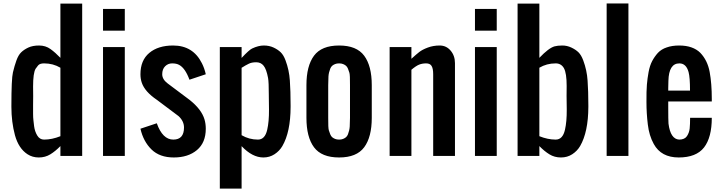

<svg xmlns="http://www.w3.org/2000/svg" viewBox="-20 -895 4129 1102"><path d="M326.7 -563V-874.5H451.7V0H326.7V-56.6Q298.3 -27.3 269 -9.3Q239.7 8.8 202.6 8.8Q166 8.8 137.7 -9.8Q86.9 -43 65.9 -118.7Q45.4 -194.8 45.4 -281.7V-287.6Q45.4 -442.4 54.2 -479.5Q63 -516.6 74.2 -547.9Q85.4 -579.1 101.6 -594.7Q117.7 -610.4 142.6 -622.1Q167.5 -633.8 204.6 -633.8Q241.7 -633.8 270 -613.3Q298.3 -592.8 326.7 -563ZM232.9 -531.2Q208.5 -531.2 198.7 -519.5Q189 -507.8 184.1 -500Q169.9 -475.1 169.9 -398.4L170.4 -344.2Q170.4 -322.8 169.9 -293Q169.9 -263.2 169.9 -241.7Q169.9 -219.7 171.9 -204.1Q173.8 -188.5 175.8 -170.4Q179.7 -140.6 193.8 -117.2Q208 -93.8 232.9 -93.8Q278.3 -93.8 326.7 -113.3V-506.3Q284.7 -531.2 232.9 -531.2Z M571.3 -843.8H696.3V-718.8H571.3ZM571.3 -625H696.3V0H571.3Z M879.9 -187.5Q913.1 -93.8 974.6 -93.8Q1036.1 -93.8 1036.1 -163.1Q1036.1 -199.7 1004.9 -228.5L879.9 -322.3Q811.5 -368.7 793.9 -419.9Q786.1 -442.4 786.1 -468.8Q786.1 -548.8 836.9 -591.3Q887.7 -633.8 973.6 -633.8Q1087.9 -633.8 1138.7 -532.2Q1153.3 -503.9 1161.1 -468.8L1067.4 -437.5Q1043 -503.9 1008.3 -522.5Q992.7 -531.2 968.3 -531.2Q944.3 -531.2 927.7 -514.6Q911.1 -498 911.1 -468.8Q911.1 -439.5 942.4 -416L1067.4 -322.3Q1136.7 -267.6 1153.8 -209.5Q1161.1 -184.6 1161.1 -156.2Q1161.1 -76.2 1110.4 -33.7Q1059.6 8.8 977.5 8.8Q896.5 8.8 849.6 -37.1Q802.7 -83 786.1 -156.2Z M1522.9 -348.6Q1522.9 -423.8 1518.6 -447.3Q1509.3 -497.6 1493.2 -517.6Q1477.5 -537.6 1450.7 -537.6Q1423.8 -537.6 1407.2 -528.8Q1390.6 -520.5 1387.7 -518.6Q1384.8 -516.6 1376.5 -511.7Q1368.7 -506.8 1366.7 -505.9V-119.1Q1409.7 -93.8 1460.4 -93.8Q1501 -93.8 1513.7 -150.4Q1524.4 -196.8 1523.9 -266.1L1522.9 -343.8ZM1647.9 -281.2Q1647.5 -137.2 1600.6 -56.6Q1584 -28.3 1555.7 -9.8Q1527.3 8.8 1491.7 8.8Q1428.2 8.8 1366.7 -56.2V187.5H1241.7V-625H1366.7V-562.5Q1410.6 -609.4 1427.2 -616.7Q1463.4 -633.8 1494.1 -633.8Q1525.4 -633.8 1550.3 -622.1Q1575.2 -610.4 1591.3 -594.7Q1607.4 -579.1 1618.7 -548.8Q1639.6 -493.2 1643.6 -433.1Q1647.9 -373 1647.9 -290.5Z M1875.5 -501Q1866.7 -478.5 1865.2 -456.5Q1863.8 -434.6 1863.8 -406.2V-218.8Q1863.3 -160.2 1867.2 -147.5Q1871.1 -134.8 1875.5 -124Q1879.9 -113.3 1886.7 -107.4Q1893.6 -101.6 1903.3 -97.7Q1913.1 -93.8 1926.3 -93.8Q1939.5 -93.8 1949.2 -97.7Q1959 -101.6 1965.8 -107.4Q1972.7 -113.3 1977.1 -124Q1985.8 -146.5 1987.3 -168.5Q1988.8 -190.4 1988.8 -218.8V-406.2Q1989.3 -464.8 1985.4 -477.5Q1981.4 -490.2 1977.1 -501Q1972.7 -511.7 1965.8 -517.6Q1959 -523.4 1949.2 -527.3Q1939.5 -531.2 1926.3 -531.2Q1913.1 -531.2 1903.3 -527.3Q1893.6 -523.4 1886.7 -517.6Q1879.9 -511.7 1875.5 -501ZM1738.8 -218.8V-406.2Q1738.8 -516.6 1782.2 -575.2Q1825.7 -633.8 1926.3 -633.8Q2026.9 -633.8 2070.3 -575.2Q2113.8 -516.6 2113.8 -406.2V-218.8Q2113.8 -108.4 2070.3 -49.8Q2026.9 8.8 1926.3 8.8Q1825.7 8.8 1782.2 -49.8Q1738.8 -108.4 1738.8 -218.8Z M2503.9 -633.8Q2541.5 -633.8 2566.4 -604.5Q2591.3 -575.2 2591.3 -532.7V0H2466.3V-468.8Q2466.3 -502 2457 -516.6Q2448.2 -531.2 2425.8 -531.2Q2403.3 -531.2 2385.3 -523.9Q2367.2 -516.6 2341.3 -494.6V0H2216.3V-625H2341.3V-557.6Q2369.1 -583 2386.7 -596.7Q2404.3 -610.4 2435.5 -622.1Q2466.8 -633.8 2503.9 -633.8Z M2706.1 -843.8H2831.1V-718.8H2706.1ZM2706.1 -625H2831.1V0H2706.1Z M3356.9 -281.7Q3356.4 -137.2 3309.6 -56.6Q3293 -28.3 3264.6 -9.8Q3236.3 8.8 3199.7 8.8Q3162.6 8.8 3133.3 -9.3Q3104 -27.3 3075.7 -56.6V0H2950.7V-874.5H3075.7V-563Q3128.9 -619.1 3162.6 -628.9Q3180.7 -633.8 3207.5 -633.8Q3234.4 -633.8 3259.3 -622.1Q3284.2 -610.4 3300.3 -594.7Q3316.4 -578.6 3327.6 -548.3Q3348.6 -492.2 3352.5 -432.1Q3356.9 -372.1 3356.9 -290ZM3169.4 -531.2Q3117.7 -531.2 3075.7 -506.3V-113.3Q3124 -93.8 3169.4 -93.8Q3210 -93.8 3222.7 -150.4Q3233.4 -196.8 3232.9 -266.6L3231.9 -344.2L3232.4 -401.9Q3232.4 -475.1 3216.8 -503.4Q3201.2 -531.2 3169.4 -531.2Z M3586.9 0H3461.9V-875H3586.9Z M3940.4 -375Q3940.4 -451.2 3932.1 -481.4Q3918.5 -531.2 3879.4 -531.2Q3818.8 -531.2 3816.4 -431.2Q3815.4 -399.4 3815.4 -388.2V-375ZM3815.4 -281.2Q3815.4 -204.1 3816.9 -185.5Q3828.1 -96.7 3877.9 -93.8Q3909.7 -93.8 3922.9 -113.8Q3936 -133.8 3938.5 -157.7Q3940.9 -181.6 3940.9 -218.8H4065.4Q4065.4 -106.4 4021 -48.8Q3976.1 8.8 3875.5 8.8Q3774.9 8.8 3732.4 -68.4Q3705.6 -116.7 3698.2 -180.7Q3690.4 -244.6 3690.4 -309.1Q3689.9 -373.5 3692.9 -409.2Q3695.8 -444.3 3702.6 -481.4Q3709.5 -518.6 3723.1 -544.4Q3736.8 -570.3 3756.3 -591.8Q3776.9 -613.3 3807.1 -623Q3837.4 -633.8 3877.9 -633.8Q3918.5 -633.8 3948.7 -623Q3979 -612.3 3999.5 -591.8Q4041 -548.3 4053.2 -481.9Q4065.4 -416 4065.4 -327.1V-312.5H3815.4Z"/></svg>

Font: Oswald
Style: Book
Weight: 400
Designer: vernon adams
Foundry: vernon adams
Version: Version 1.000